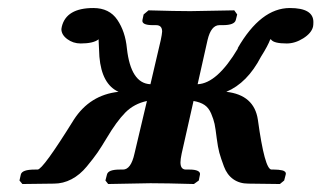

<svg xmlns="http://www.w3.org/2000/svg" viewBox="-20 -460 805 481"><path d="M464.8 -207 435.1 -75.2Q432.1 -61 432.1 -53.2Q432.1 -35.2 445.8 -35.2H455.1Q468.3 -35.2 475.1 -32Q481.9 -28.8 481 -22.9L478 -7.8L465.8 1Q396 -1 356.9 -1L251 1L244.1 -7.8L248 -22.9Q251 -35.2 279.8 -35.2H288.1Q308.1 -35.2 316.9 -75.2L348.1 -207Q315.9 -200.2 293.9 -178Q272 -155.8 247.1 -113.8Q233.9 -91.8 224.4 -77.9Q214.8 -64 197.5 -43Q180.2 -22 159.2 -11Q138.2 0 115.2 0L36.1 1L28.8 -7.8L32.2 -22.9Q35.2 -35.2 66.9 -35.2H74.2Q87.4 -35.2 165 -160.2Q205.1 -222.2 276.9 -230Q234.9 -249 229 -317.9Q227.1 -350.1 227.1 -357.9V-361.8L226.1 -360.8Q212.9 -351.1 182.1 -351.1Q163.1 -351.1 148.4 -362.1Q133.8 -373 133.8 -387.2Q133.8 -388.2 134.3 -390.1Q134.8 -392.1 134.8 -393.1Q146 -439.9 213.9 -439.9Q253.9 -439.9 273.9 -410.4Q293.9 -380.9 297.9 -338.9Q307.6 -251 356.9 -249L382.8 -359.9Q385.7 -373.5 386.2 -380.9Q386.2 -397 371.1 -397H362.8Q334 -397 336.9 -410.2L339.8 -423.8L352.1 -434.1Q420.9 -432.1 457 -432.1L566.9 -434.1L574.2 -423.8L570.8 -410.2Q567.9 -397 538.1 -397H529.8Q508.8 -397 500 -359.9L475.1 -249Q523.9 -251 576.2 -338.9H575.2Q633.3 -439.9 706.1 -439.9Q765.1 -439.9 765.1 -404.8Q765.1 -397 764.2 -393.1Q760.3 -377 739.7 -364Q719.2 -351.1 698.2 -351.1Q666 -351.1 659.2 -360.8L657.2 -361.8Q651.4 -345.7 633.8 -317.9Q599.6 -252 546.9 -230Q616.7 -222.2 626 -160.2Q643.1 -35.2 660.2 -35.2H667Q672.9 -35.2 677.5 -34.7Q682.1 -34.2 687 -33.2Q691.9 -32.2 694.3 -29.5Q696.8 -26.9 695.8 -22.9L691.9 -7.8L681.2 1L602.1 0Q580.1 0 564.5 -11Q548.8 -22 541 -43Q533.2 -64 529.5 -77.4Q525.9 -90.8 522.9 -113.8Q520 -137.7 517.6 -149.4Q515.1 -161.1 509 -175.5Q502.9 -189.9 492.4 -197Q481.9 -204.1 464.8 -207Z"/></svg>

Font: Linux Libertine O
Style: Semibold Italic
Weight: 600
Italic angle: -11.5°
Designer: Philipp H. Poll
Foundry: Philipp H. Poll
Version: Version 5.1.2